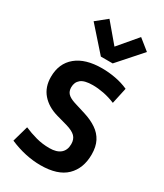

<svg xmlns="http://www.w3.org/2000/svg" viewBox="-221 -984 919 1076"><g transform="rotate(30 238.0 -446.0)"><path d="M229.4 6.2Q182.2 6.2 131.9 -4.6Q81.7 -15.5 30.7 -37.5L59.9 -140.7Q97.6 -124.3 138.7 -113.1Q179.8 -101.8 225.8 -101.8Q272.4 -101.8 296.8 -122.5Q321.3 -143.2 321.3 -182.5Q321.3 -213.8 303.5 -231.8Q285.7 -249.7 245 -261.7L174.5 -281.4Q108.7 -300.1 71.4 -343.3Q34 -386.4 34 -452.2Q34 -539.5 93 -588.4Q152 -637.2 259.4 -637.2Q302.8 -637.2 346.9 -629Q391.1 -620.8 429.8 -603.3L407.3 -499.4Q369.7 -515 332.4 -522.3Q295.2 -529.5 261.2 -529.5Q207.7 -529.5 184.6 -510.6Q161.6 -491.7 161.6 -458.6Q161.6 -433.6 175.8 -418.5Q190 -403.4 223.3 -392.5L298.3 -369.2Q346.1 -354.3 379.9 -331.2Q413.8 -308.2 431.7 -273.7Q449.5 -239.1 449.5 -189.4Q449.5 -99.2 395.4 -46.5Q341.3 6.2 229.4 6.2ZM219.6 -690.4 85.4 -841.7 155.4 -898 257.6 -776.9 360.3 -898 430.3 -841.7 296.1 -690.4Z"/></g></svg>

Font: Anaheim
Style: Regular
Weight: 400
Designer: Vernon Adams
Foundry: Vernon Adams
Version: Version 2.001